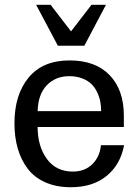

<svg xmlns="http://www.w3.org/2000/svg" viewBox="-20 -763 577 797"><path d="M399.9 -301.8Q399.9 -321.3 396.5 -340.1Q393.1 -358.9 384 -378.7Q375 -398.4 360.6 -413.1Q346.2 -427.7 322 -437.3Q297.9 -446.8 267.1 -446.8Q210.9 -446.8 174.6 -409.4Q138.2 -372.1 136.2 -301.8ZM419.9 -743.2 330.1 -573.2H220.2L129.9 -743.2H189.9L274.9 -632.8L359.9 -743.2ZM136.2 -235.8Q136.2 -155.8 174.6 -103.3Q212.9 -50.8 282.2 -50.8Q332 -50.8 363.3 -81.5Q394.5 -112.3 398.9 -160.2H495.1Q480 -79.6 422.6 -32.7Q365.2 14.2 273.9 14.2Q213.9 14.2 168.2 -6.1Q122.6 -26.4 95 -62.7Q67.4 -99.1 53.7 -146.5Q40 -193.8 40 -251Q40 -370.1 98.9 -441.2Q157.7 -512.2 269 -512.2Q376.5 -512.2 435.3 -450.9Q494.1 -389.6 494.1 -283.2V-235.8Z"/></svg>

Font: Perun
Style: Regular
Weight: 400
Version: Version 1.0000